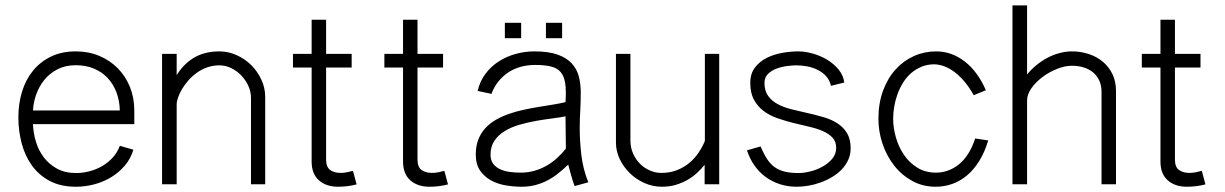

<svg xmlns="http://www.w3.org/2000/svg" viewBox="-20 -690 4589 719"><path d="M479.5 -129.4Q469.2 -95.2 447 -69.3Q424.8 -43.5 395.5 -25.9Q366.2 -8.3 332.3 0.5Q298.3 9.3 264.6 9.3Q207.5 9.3 166.7 -12.2Q126 -33.7 99.9 -69.8Q73.7 -106 61.3 -152.8Q48.8 -199.7 48.8 -251Q48.8 -302.2 62.7 -347.4Q76.7 -392.6 104 -425.8Q131.3 -459 171.4 -478.3Q211.4 -497.6 263.7 -497.6Q311.5 -497.6 351.8 -480.7Q392.1 -463.9 421.1 -434.3Q450.2 -404.8 466.6 -364.3Q482.9 -323.7 482.9 -276.4V-225.1H103.5Q104.5 -192.9 114.3 -160.2Q124 -127.4 143.6 -101.3Q163.1 -75.2 193.1 -58.6Q223.1 -42 265.1 -42Q290 -42 315.2 -48.6Q340.3 -55.2 362.3 -67.9Q384.3 -80.6 401.9 -99.6Q419.4 -118.7 428.7 -144ZM428.7 -276.4Q427.7 -314 415.8 -345Q403.8 -376 382.6 -398.4Q361.3 -420.9 331.3 -433.3Q301.3 -445.8 263.7 -445.8Q225.1 -445.8 195.6 -430.7Q166 -415.5 146.2 -391.1Q126.5 -366.7 115.7 -336.7Q105 -306.6 103.5 -276.4Z M641.6 -488.3V-408.7Q657.2 -433.6 675.3 -450.4Q693.4 -467.3 713.4 -477.8Q733.4 -488.3 755.6 -492.9Q777.8 -497.6 801.3 -497.6Q835 -497.6 866 -483.6Q897 -469.7 920.7 -446.3Q944.3 -422.9 958.7 -391.8Q973.1 -360.8 973.1 -327.1V0H919.9V-323.2Q919.9 -346.2 910.2 -367.9Q900.4 -389.6 884 -407Q867.7 -424.3 846.2 -434.8Q824.7 -445.3 801.3 -445.3Q776.9 -445.3 755.4 -437.5Q733.9 -429.7 716.3 -417Q698.7 -404.3 684.8 -388.2Q670.9 -372.1 661.4 -356Q651.9 -339.8 646.7 -325Q641.6 -310.1 641.6 -299.3V0H586.9V-488.3Z M1315.4 0.5Q1298.8 4.9 1281.2 7.1Q1263.7 9.3 1246.1 9.3Q1201.2 9.3 1174.1 -14.9Q1147 -39.1 1147 -85V-437H1077.1V-488.3H1147V-616.2H1201.2V-488.3H1296.9V-437H1201.2V-92.3Q1201.2 -64.9 1216.1 -53.7Q1231 -42.5 1255.9 -42.5Q1267.1 -42.5 1279.3 -44.9Q1291.5 -47.4 1301.8 -50.3Z M1657.7 0.5Q1641.1 4.9 1623.5 7.1Q1606 9.3 1588.4 9.3Q1543.5 9.3 1516.4 -14.9Q1489.3 -39.1 1489.3 -85V-437H1419.4V-488.3H1489.3V-616.2H1543.5V-488.3H1639.2V-437H1543.5V-92.3Q1543.5 -64.9 1558.3 -53.7Q1573.2 -42.5 1598.1 -42.5Q1609.4 -42.5 1621.6 -44.9Q1633.8 -47.4 1644 -50.3Z M1931.6 -546.9H1870.6V-604.5H1931.6ZM2085 -546.9H2024.4V-604.5H2085ZM2131.8 6.8Q2124.5 -12.7 2118.9 -33Q2113.3 -53.2 2107.9 -73.7Q2089.4 -55.7 2069.8 -40.3Q2050.3 -24.9 2029.1 -13.9Q2007.8 -2.9 1984.1 3.2Q1960.4 9.3 1933.6 9.3Q1904.3 9.3 1873.8 4.2Q1843.3 -1 1818.4 -14.6Q1793.5 -28.3 1777.6 -51.5Q1761.7 -74.7 1761.7 -110.8Q1761.7 -143.1 1771.2 -167.5Q1780.8 -191.9 1797.6 -210.2Q1814.5 -228.5 1837.2 -241.5Q1859.9 -254.4 1885.7 -263.4Q1911.6 -272.5 1939.7 -278.6Q1967.8 -284.7 1995.6 -289.3Q2023.4 -293.9 2049.6 -298.1Q2075.7 -302.2 2097.7 -307.6Q2100.6 -350.1 2096.7 -377.2Q2092.8 -404.3 2079.8 -419.7Q2066.9 -435.1 2043.5 -440.9Q2020 -446.8 1983.9 -446.8Q1956.5 -446.8 1931.6 -440.2Q1906.7 -433.6 1885.5 -420.2Q1864.3 -406.7 1847.4 -386.2Q1830.6 -365.7 1820.3 -338.4L1768.6 -349.6Q1777.3 -386.2 1798.1 -413.8Q1818.8 -441.4 1847.7 -460Q1876.5 -478.5 1910.9 -488Q1945.3 -497.6 1981 -497.6Q2034.2 -497.6 2067.9 -485.6Q2101.6 -473.6 2120.8 -452.9Q2140.1 -432.1 2147.5 -404.1Q2154.8 -376 2154.8 -343.8Q2154.8 -324.2 2154.3 -308.6Q2153.8 -293 2153.1 -278.1Q2152.3 -263.2 2151.6 -247.3Q2150.9 -231.4 2150.9 -211.4Q2150.9 -161.1 2157.2 -108.4Q2163.6 -55.7 2183.1 -7.3ZM2097.7 -254.4Q2076.2 -250 2046.9 -246.3Q2017.6 -242.7 1986.3 -237.1Q1955.1 -231.4 1924.8 -222.7Q1894.5 -213.9 1870.6 -199.5Q1846.7 -185.1 1831.8 -163.3Q1816.9 -141.6 1816.9 -110.8Q1816.9 -89.8 1826.9 -76.7Q1836.9 -63.5 1853 -56.2Q1869.1 -48.8 1889.2 -46.1Q1909.2 -43.5 1929.2 -43.5Q1958 -43.5 1982.7 -50.8Q2007.3 -58.1 2028.6 -70.6Q2049.8 -83 2067.4 -99.4Q2085 -115.7 2099.1 -133.3Z M2673.3 0H2618.7V-72.8Q2606.9 -58.1 2591.3 -43.5Q2575.7 -28.8 2555.7 -17.1Q2535.6 -5.4 2511.5 2Q2487.3 9.3 2458.5 9.3Q2424.8 9.3 2393.8 -4.4Q2362.8 -18.1 2339.1 -41Q2315.4 -64 2301 -93.8Q2286.6 -123.5 2286.6 -155.8V-488.3H2340.8V-163.6Q2340.8 -138.2 2350.3 -116Q2359.9 -93.8 2376 -77.4Q2392.1 -61 2413.1 -51.8Q2434.1 -42.5 2456.5 -42.5Q2488.8 -42.5 2514.9 -52.7Q2541 -63 2561 -79.6Q2581.1 -96.2 2595.7 -117.9Q2610.4 -139.6 2619.6 -162.1V-488.3H2673.3Z M3091.8 -368.7Q3086.9 -390.1 3073.5 -404.8Q3060.1 -419.4 3041.7 -428.5Q3023.4 -437.5 3002.7 -441.4Q2981.9 -445.3 2961.9 -445.3Q2947.3 -445.3 2926.8 -442.6Q2906.2 -439.9 2887.5 -432.9Q2868.7 -425.8 2855.7 -412.8Q2842.8 -399.9 2842.8 -379.4Q2842.8 -349.6 2856.7 -330.6Q2870.6 -311.5 2893.3 -299.6Q2916 -287.6 2945.1 -280.5Q2974.1 -273.4 3004.2 -266.6Q3034.2 -259.8 3063.2 -251.5Q3092.3 -243.2 3115 -228.8Q3137.7 -214.4 3151.6 -191.9Q3165.5 -169.4 3165.5 -134.8Q3165.5 -110.8 3156.2 -90.8Q3147 -70.8 3131.6 -54.9Q3116.2 -39.1 3095.7 -26.9Q3075.2 -14.6 3052.7 -6.6Q3030.3 1.5 3007.3 5.4Q2984.4 9.3 2963.9 9.3Q2930.2 9.3 2900.6 -0.2Q2871.1 -9.8 2847.2 -27.3Q2823.2 -44.9 2805.4 -70.1Q2787.6 -95.2 2777.3 -127L2828.1 -141.6Q2839.8 -114.3 2852.1 -95.2Q2864.3 -76.2 2880.4 -64.5Q2896.5 -52.7 2918.5 -47.4Q2940.4 -42 2971.2 -42Q2990.2 -42 3014.6 -48.1Q3039.1 -54.2 3060.5 -66.2Q3082 -78.1 3096.7 -95.7Q3111.3 -113.3 3111.3 -136.7Q3111.3 -160.2 3097.4 -174.8Q3083.5 -189.5 3061 -199.2Q3038.6 -209 3009.5 -215.6Q2980.5 -222.2 2950.4 -229.7Q2920.4 -237.3 2891.4 -247.3Q2862.3 -257.3 2839.8 -274.2Q2817.4 -291 2803.5 -316.4Q2789.6 -341.8 2789.6 -379.4Q2789.6 -414.1 2806.9 -436.8Q2824.2 -459.5 2850.6 -472.9Q2877 -486.3 2908.7 -491.9Q2940.4 -497.6 2969.2 -497.6Q2994.6 -497.6 3023.4 -489.5Q3052.2 -481.4 3077.1 -466.6Q3102.1 -451.7 3120.1 -429.9Q3138.2 -408.2 3141.6 -380.9Z M3680.7 -164.1Q3667.5 -120.1 3647.2 -87.4Q3627 -54.7 3601.3 -33.2Q3575.7 -11.7 3545.9 -1.2Q3516.1 9.3 3483.9 9.3Q3435.5 9.3 3396 -12.5Q3356.4 -34.2 3328.4 -70.1Q3300.3 -106 3284.9 -151.6Q3269.5 -197.3 3269.5 -245.1Q3269.5 -303.7 3286.9 -350.6Q3304.2 -397.5 3334 -430.2Q3363.8 -462.9 3402.8 -480.2Q3441.9 -497.6 3485.4 -497.6Q3543.9 -497.6 3592.8 -459.7Q3641.6 -421.9 3671.9 -352.1L3626.5 -333.5Q3596.2 -387.7 3557.1 -418.2Q3518.1 -448.7 3477.1 -449.2Q3451.2 -448.7 3429.9 -439.7Q3408.7 -430.7 3391.6 -415.8Q3374.5 -400.9 3362.1 -380.9Q3349.6 -360.8 3341.3 -338.4Q3333 -315.9 3328.9 -292Q3324.7 -268.1 3324.7 -245.1Q3324.7 -211.9 3334.7 -176.3Q3344.7 -140.6 3364.5 -111.1Q3384.3 -81.5 3414.6 -62.5Q3444.8 -43.5 3484.9 -43.5Q3532.7 -43.5 3571.5 -75Q3610.4 -106.4 3631.8 -171.4Z M3826.2 -411.1Q3841.8 -430.2 3861.1 -446Q3880.4 -461.9 3902.1 -473.4Q3923.8 -484.9 3947.5 -491.2Q3971.2 -497.6 3994.6 -497.6Q4026.4 -497.6 4056.2 -488Q4085.9 -478.5 4108.9 -459.7Q4131.8 -440.9 4145.5 -413.3Q4159.2 -385.7 4159.2 -349.1V0H4105V-345.7Q4105 -371.1 4095.9 -389.6Q4086.9 -408.2 4071.8 -420.2Q4056.6 -432.1 4036.6 -438Q4016.6 -443.8 3994.6 -443.8Q3967.8 -443.8 3938 -431.9Q3908.2 -419.9 3883.3 -401.1Q3858.4 -382.3 3842.3 -359.4Q3826.2 -336.4 3826.2 -314V0H3771.5V-669.9H3826.2Z M4494.1 0.5Q4477.5 4.9 4460 7.1Q4442.4 9.3 4424.8 9.3Q4379.9 9.3 4352.8 -14.9Q4325.7 -39.1 4325.7 -85V-437H4255.9V-488.3H4325.7V-616.2H4379.9V-488.3H4475.6V-437H4379.9V-92.3Q4379.9 -64.9 4394.8 -53.7Q4409.7 -42.5 4434.6 -42.5Q4445.8 -42.5 4458 -44.9Q4470.2 -47.4 4480.5 -50.3Z"/></svg>

Font: SaysetthaMai
Style: Regular
Weight: 400
Designer: John M. Durdin
Foundry: Lao Script for Windows
Version: Version 1.101